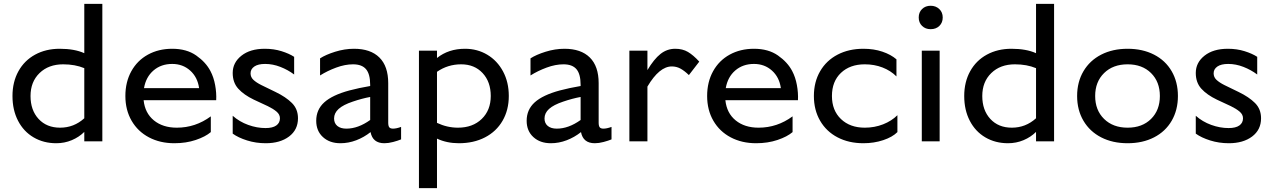

<svg xmlns="http://www.w3.org/2000/svg" viewBox="-20 -736 6635 1000"><path d="M45 -236Q45 -309 76 -365Q107 -421 163 -451.5Q219 -482 291 -482Q368 -482 419 -459V-716H513V0H419V-49Q392 -22 354 -6Q316 10 273 10Q207 10 155 -20.5Q103 -51 74 -107Q45 -163 45 -236ZM293 -71Q365 -71 419 -120V-381Q371 -401 309 -401Q233 -401 186 -355.5Q139 -310 139 -236Q139 -162 181 -116.5Q223 -71 293 -71Z M877 -482Q952 -482 1002 -447Q1052 -412 1076 -366Q1093 -334 1100.5 -293Q1108 -252 1106 -214H728Q735 -147 781.5 -109Q828 -71 901 -71Q998 -71 1078 -130V-48Q1050 -24 999.5 -7Q949 10 888 10Q814 10 756 -20.5Q698 -51 665.5 -107Q633 -163 633 -236Q633 -309 664 -365Q695 -421 750.5 -451.5Q806 -482 877 -482ZM1017 -277Q1009 -334 970.5 -368.5Q932 -403 877 -403Q819 -403 779.5 -369Q740 -335 730 -277Z M1285 -354Q1285 -334 1300 -320Q1315 -306 1341 -293L1415 -257Q1469 -231 1500.5 -199.5Q1532 -168 1532 -120Q1532 -60 1485.5 -25Q1439 10 1364 10Q1313 10 1267 -4.5Q1221 -19 1192 -40V-133Q1227 -102 1272.5 -85.5Q1318 -69 1363 -69Q1400 -69 1419 -82.5Q1438 -96 1438 -120Q1438 -140 1420 -155Q1402 -170 1375 -183L1302 -217Q1250 -242 1221 -274Q1192 -306 1192 -356Q1192 -410 1237.5 -446Q1283 -482 1359 -482Q1406 -482 1446 -469.5Q1486 -457 1512 -440V-348Q1480 -372 1440.5 -387.5Q1401 -403 1361 -403Q1324 -403 1304.5 -389.5Q1285 -376 1285 -354Z M1910 -48Q1876 -21 1835.5 -5.5Q1795 10 1753 10Q1697 10 1662 -22Q1627 -54 1627 -107Q1627 -165 1669 -203Q1711 -241 1800 -265Q1849 -278 1908 -288V-294Q1908 -350 1886.5 -375.5Q1865 -401 1819 -401Q1777 -401 1731 -384Q1685 -367 1647 -343V-432Q1676 -451 1725.5 -466.5Q1775 -482 1824 -482Q1910 -482 1956 -436.5Q2002 -391 2002 -303V-97Q2002 -80 2007.5 -73Q2013 -66 2027 -66Q2044 -66 2069 -75V-10Q2052 -3 2027.5 3.5Q2003 10 1982 10Q1921 10 1910 -48ZM1784 -66Q1845 -66 1908 -111V-231Q1865 -223 1818 -207Q1767 -190 1743.5 -168.5Q1720 -147 1720 -119Q1720 -94 1737 -80Q1754 -66 1784 -66Z M2256 -14V244H2162V-472H2256V-434Q2316 -482 2402 -482Q2466 -482 2518 -451Q2570 -420 2600 -364Q2630 -308 2630 -236Q2630 -163 2597.5 -107Q2565 -51 2506 -20.5Q2447 10 2370 10Q2307 10 2256 -14ZM2365 -71Q2442 -71 2489 -116.5Q2536 -162 2536 -236Q2536 -310 2493.5 -355.5Q2451 -401 2382 -401Q2312 -401 2256 -362V-96Q2309 -71 2365 -71Z M3006 -48Q2972 -21 2931.5 -5.5Q2891 10 2849 10Q2793 10 2758 -22Q2723 -54 2723 -107Q2723 -165 2765 -203Q2807 -241 2896 -265Q2945 -278 3004 -288V-294Q3004 -350 2982.5 -375.5Q2961 -401 2915 -401Q2873 -401 2827 -384Q2781 -367 2743 -343V-432Q2772 -451 2821.5 -466.5Q2871 -482 2920 -482Q3006 -482 3052 -436.5Q3098 -391 3098 -303V-97Q3098 -80 3103.5 -73Q3109 -66 3123 -66Q3140 -66 3165 -75V-10Q3148 -3 3123.5 3.5Q3099 10 3078 10Q3017 10 3006 -48ZM2880 -66Q2941 -66 3004 -111V-231Q2961 -223 2914 -207Q2863 -190 2839.5 -168.5Q2816 -147 2816 -119Q2816 -94 2833 -80Q2850 -66 2880 -66Z M3258 0V-472H3352V-371Q3386 -428 3420 -455Q3454 -482 3497 -482Q3535 -482 3563 -465.5Q3591 -449 3622 -415L3568 -345Q3544 -368 3523.5 -379Q3503 -390 3479 -390Q3414 -390 3352 -285V0Z M3907 -482Q3982 -482 4032 -447Q4082 -412 4106 -366Q4123 -334 4130.5 -293Q4138 -252 4136 -214H3758Q3765 -147 3811.5 -109Q3858 -71 3931 -71Q4028 -71 4108 -130V-48Q4080 -24 4029.5 -7Q3979 10 3918 10Q3844 10 3786 -20.5Q3728 -51 3695.5 -107Q3663 -163 3663 -236Q3663 -309 3694 -365Q3725 -421 3780.5 -451.5Q3836 -482 3907 -482ZM4047 -277Q4039 -334 4000.5 -368.5Q3962 -403 3907 -403Q3849 -403 3809.5 -369Q3770 -335 3760 -277Z M4477 10Q4401 10 4342.5 -20.5Q4284 -51 4251.5 -107Q4219 -163 4219 -236Q4219 -309 4251.5 -365Q4284 -421 4342.5 -451.5Q4401 -482 4477 -482Q4531 -482 4575.5 -467Q4620 -452 4649 -427V-338Q4619 -368 4576.5 -384.5Q4534 -401 4484 -401Q4407 -401 4360 -356.5Q4313 -312 4313 -236Q4313 -161 4360 -116Q4407 -71 4484 -71Q4535 -71 4579.5 -88.5Q4624 -106 4654 -136V-48Q4628 -22 4580 -6Q4532 10 4477 10Z M4827 -706Q4800 -706 4782.5 -689Q4765 -672 4765 -645Q4765 -618 4782.5 -601Q4800 -584 4827 -584Q4855 -584 4872.5 -601Q4890 -618 4890 -645Q4890 -672 4872 -689Q4854 -706 4827 -706ZM4874 0H4781V-472H4874Z M5002 -236Q5002 -309 5033 -365Q5064 -421 5120 -451.5Q5176 -482 5248 -482Q5325 -482 5376 -459V-716H5470V0H5376V-49Q5349 -22 5311 -6Q5273 10 5230 10Q5164 10 5112 -20.5Q5060 -51 5031 -107Q5002 -163 5002 -236ZM5250 -71Q5322 -71 5376 -120V-381Q5328 -401 5266 -401Q5190 -401 5143 -355.5Q5096 -310 5096 -236Q5096 -162 5138 -116.5Q5180 -71 5250 -71Z M6115 -236Q6115 -163 6082.5 -107Q6050 -51 5990.5 -20.5Q5931 10 5853 10Q5775 10 5715.5 -20.5Q5656 -51 5623 -107Q5590 -163 5590 -236Q5590 -309 5623 -365Q5656 -421 5715.5 -451.5Q5775 -482 5853 -482Q5931 -482 5990.5 -451.5Q6050 -421 6082.5 -365Q6115 -309 6115 -236ZM6021 -236Q6021 -310 5975 -355.5Q5929 -401 5853 -401Q5777 -401 5730.5 -355.5Q5684 -310 5684 -236Q5684 -162 5730.5 -116.5Q5777 -71 5853 -71Q5929 -71 5975 -116.5Q6021 -162 6021 -236Z M6301 -354Q6301 -334 6316 -320Q6331 -306 6357 -293L6431 -257Q6485 -231 6516.5 -199.5Q6548 -168 6548 -120Q6548 -60 6501.5 -25Q6455 10 6380 10Q6329 10 6283 -4.5Q6237 -19 6208 -40V-133Q6243 -102 6288.5 -85.5Q6334 -69 6379 -69Q6416 -69 6435 -82.5Q6454 -96 6454 -120Q6454 -140 6436 -155Q6418 -170 6391 -183L6318 -217Q6266 -242 6237 -274Q6208 -306 6208 -356Q6208 -410 6253.5 -446Q6299 -482 6375 -482Q6422 -482 6462 -469.5Q6502 -457 6528 -440V-348Q6496 -372 6456.5 -387.5Q6417 -403 6377 -403Q6340 -403 6320.5 -389.5Q6301 -376 6301 -354Z"/></svg>

Font: Madhuban
Style: Regular
Weight: 400
Designer: jaikishan Patel
Foundry: MagicType
Version: Version 1.000